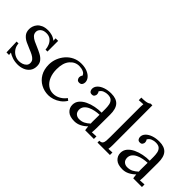

<svg xmlns="http://www.w3.org/2000/svg" viewBox="36 -1482 2226 2226"><g transform="rotate(45 1148.5 -369.5)"><path d="M249 16Q199 16 160 2.5Q121 -11 96 -28L100 7H58L52 -165H83Q85 -124 106 -91.5Q127 -59 160 -41Q193 -23 231 -23Q257 -23 282 -31.5Q307 -40 324 -57.5Q341 -75 341 -102Q341 -130 324.5 -148.5Q308 -167 281 -181Q254 -195 223 -207Q183 -223 143.5 -241.5Q104 -260 78 -290.5Q52 -321 52 -371Q52 -392 60 -417Q68 -442 87 -464.5Q106 -487 139 -501.5Q172 -516 223 -516Q250 -516 283 -507Q316 -498 347 -473L345 -511H387V-336H355Q353 -371 339 -403.5Q325 -436 298 -457.5Q271 -479 228 -479Q182 -479 156 -456Q130 -433 130 -403Q130 -372 149.5 -351.5Q169 -331 200 -316Q231 -301 266 -287Q304 -271 340 -252Q376 -233 399 -204.5Q422 -176 422 -131Q422 -81 396.5 -48Q371 -15 331.5 0.5Q292 16 249 16Z M751 16Q684 16 627.5 -14.5Q571 -45 537.5 -102.5Q504 -160 504 -241Q504 -293 523 -342Q542 -391 576.5 -430.5Q611 -470 659 -493Q707 -516 765 -516Q821 -516 862.5 -499Q904 -482 927 -454Q950 -426 950 -393Q950 -371 938 -355.5Q926 -340 903 -340Q878 -339 867.5 -355.5Q857 -372 857 -385Q857 -395 860 -405.5Q863 -416 872 -425Q864 -449 844 -460.5Q824 -472 802.5 -475.5Q781 -479 767 -479Q699 -479 652.5 -424.5Q606 -370 606 -266Q606 -199 627.5 -147Q649 -95 688 -65.5Q727 -36 778 -36Q825 -36 868 -61Q911 -86 935 -122L961 -102Q935 -60 898.5 -34Q862 -8 823.5 4Q785 16 751 16Z M1341 0Q1338 -17 1337 -30Q1336 -43 1334 -57Q1300 -23 1260.5 -3.5Q1221 16 1177 16Q1101 16 1064 -18.5Q1027 -53 1027 -103Q1027 -149 1055.5 -182.5Q1084 -216 1129.5 -237.5Q1175 -259 1228.5 -269.5Q1282 -280 1332 -279V-341Q1332 -376 1326 -407Q1320 -438 1300 -458Q1280 -478 1236 -479Q1207 -480 1176.5 -468Q1146 -456 1132 -427Q1140 -419 1142.5 -408.5Q1145 -398 1145 -389Q1145 -377 1135 -361.5Q1125 -346 1100 -347Q1079 -347 1068 -361.5Q1057 -376 1057 -396Q1057 -430 1082.5 -457Q1108 -484 1153 -500Q1198 -516 1255 -516Q1339 -516 1379 -471.5Q1419 -427 1418 -331Q1418 -275 1417.5 -218.5Q1417 -162 1417 -106Q1417 -90 1416 -74Q1415 -58 1413 -38Q1431 -39 1448.5 -40Q1466 -41 1484 -42V0ZM1332 -245Q1298 -244 1260.5 -236.5Q1223 -229 1191.5 -214Q1160 -199 1140.5 -174.5Q1121 -150 1122 -115Q1124 -78 1146.5 -59.5Q1169 -41 1200 -41Q1241 -41 1271.5 -56.5Q1302 -72 1332 -100Q1331 -111 1331 -124Q1331 -137 1331 -151Q1331 -156 1331.5 -183Q1332 -210 1332 -245Z M1543 -30Q1574 -30 1586 -45.5Q1598 -61 1600 -88.5Q1602 -116 1602 -152V-625Q1602 -641 1602.5 -655.5Q1603 -670 1605 -690Q1587 -689 1569.5 -688Q1552 -687 1534 -686V-728Q1578 -728 1602.5 -732Q1627 -736 1639.5 -742Q1652 -748 1659 -755H1688L1689 -106Q1689 -86 1688 -70.5Q1687 -55 1684 -38Q1700 -39 1715.5 -39.5Q1731 -40 1747 -41V0H1543Z M2129 0Q2126 -17 2125 -30Q2124 -43 2122 -57Q2088 -23 2048.5 -3.5Q2009 16 1965 16Q1889 16 1852 -18.5Q1815 -53 1815 -103Q1815 -149 1843.5 -182.5Q1872 -216 1917.5 -237.5Q1963 -259 2016.5 -269.5Q2070 -280 2120 -279V-341Q2120 -376 2114 -407Q2108 -438 2088 -458Q2068 -478 2024 -479Q1995 -480 1964.5 -468Q1934 -456 1920 -427Q1928 -419 1930.5 -408.5Q1933 -398 1933 -389Q1933 -377 1923 -361.5Q1913 -346 1888 -347Q1867 -347 1856 -361.5Q1845 -376 1845 -396Q1845 -430 1870.5 -457Q1896 -484 1941 -500Q1986 -516 2043 -516Q2127 -516 2167 -471.5Q2207 -427 2206 -331Q2206 -275 2205.5 -218.5Q2205 -162 2205 -106Q2205 -90 2204 -74Q2203 -58 2201 -38Q2219 -39 2236.5 -40Q2254 -41 2272 -42V0ZM2120 -245Q2086 -244 2048.5 -236.5Q2011 -229 1979.5 -214Q1948 -199 1928.5 -174.5Q1909 -150 1910 -115Q1912 -78 1934.5 -59.5Q1957 -41 1988 -41Q2029 -41 2059.5 -56.5Q2090 -72 2120 -100Q2119 -111 2119 -124Q2119 -137 2119 -151Q2119 -156 2119.5 -183Q2120 -210 2120 -245Z"/></g></svg>

Font: Lora
Style: Regular
Weight: 400
Designer: Olga Karpushina, Alexei Vanyashin (Cyrillic)
Foundry: Cyreal
Version: Version 3.005; ttfautohint (v1.8.4.7-5d5b)